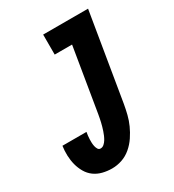

<svg xmlns="http://www.w3.org/2000/svg" viewBox="-180 -838 859 948"><g transform="rotate(-30 250.0 -363.5)"><path d="M179 8Q152 8 126 1.5Q100 -5 79.5 -20Q59 -35 46 -57.5Q33 -80 26.5 -105Q20 -130 19 -157.5Q18 -185 22 -212H159Q157 -202 156 -192Q155 -182 154.5 -172Q154 -162 154.5 -152Q155 -142 157 -132.5Q159 -123 164 -114.5Q169 -106 179 -106Q190 -106 199 -114Q208 -122 214 -132Q220 -142 224.5 -152.5Q229 -163 232.5 -173.5Q236 -184 239 -194.5Q242 -205 244.5 -215.5Q247 -226 249 -236.5Q251 -247 253 -258L313 -621H214V-735H470L388 -240Q383 -211 376 -183Q369 -155 357 -128.5Q345 -102 328 -76.5Q311 -51 287.5 -31Q264 -11 236 -1.5Q208 8 179 8Z"/></g></svg>

Font: Iosevka Slab Heavy
Style: Italic
Weight: 900
Italic angle: -9°
Monospace: yes
Designer: Belleve Invis
Foundry: Belleve Invis
Version: Version 11.1.0; ttfautohint (v1.8.3)